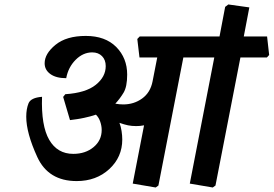

<svg xmlns="http://www.w3.org/2000/svg" viewBox="-20 -813 1227 861"><path d="M1177.7 -649.4 1187 -566.4 1176.8 -555.2H1058.1L946.3 19L934.1 27.8L831.1 10.3L940.9 -555.2H802.2L690.4 19L678.2 27.8L575.2 10.3L626 -251Q615.2 -249 607.4 -248.3Q599.6 -247.6 590.3 -247.6Q570.8 -247.6 554.2 -251Q537.6 -254.4 515.6 -262.2Q522 -246.1 525.1 -225.8Q528.3 -205.6 528.3 -187.5Q528.3 -108.4 470 -54.7Q411.6 -1 323.7 -1Q196.8 -1 147.2 -108.9Q97.7 -216.8 97.7 -289.6Q97.7 -324.2 107.9 -349.6Q118.2 -375 168.5 -378.9Q164.1 -249 200.7 -186Q237.3 -123 308.6 -123Q363.3 -123 399.7 -153.3Q436 -183.6 436 -230Q436 -248.5 429.4 -267.6Q422.9 -286.6 410.2 -298.8Q385.7 -290.5 356.7 -284.4Q327.6 -278.3 293.9 -274.4L263.2 -378.4L272.9 -390.6Q364.3 -396.5 409.2 -432.4Q454.1 -468.3 454.1 -516.6Q454.1 -544.4 437.5 -561.3Q420.9 -578.1 393.6 -578.1Q352.5 -578.1 319.3 -544.9Q286.1 -511.7 276.9 -462.4Q231.4 -462.4 205.8 -481Q180.2 -499.5 180.2 -529.3Q180.2 -572.3 229 -612.1Q277.8 -651.9 364.7 -651.9Q452.1 -651.9 501.2 -602.3Q550.3 -552.7 550.3 -478.5Q550.3 -424.3 534.2 -397.5Q518.1 -370.6 497.1 -348.1Q506.8 -346.2 515.9 -345.5Q524.9 -344.7 532.7 -344.7Q580.6 -344.7 617.4 -371.3Q654.3 -397.9 664.1 -447.8L685.1 -555.2H605.5L595.7 -638.2L606.4 -649.4H964.4L989.7 -782.2L1003.9 -793L1098.1 -779.8L1073.2 -649.4Z"/></svg>

Font: Sitara
Style: Bold Italic
Weight: 700
Italic angle: -11°
Designer: Neelakash Kshetrimayum
Foundry: Neelakash Kshetrimayum
Version: Version 1.000;PS Version 1.000;PS 1.0;hotconv 1.;hotconv 1.0